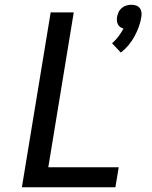

<svg xmlns="http://www.w3.org/2000/svg" viewBox="-20 -787 640 807"><path d="M488 -566 451 -605Q466 -618 478 -634Q490 -650 499 -667Q491 -669 485 -673.5Q479 -678 475.5 -685Q472 -692 471.5 -700Q471 -708 472 -716Q474 -726 478.5 -736Q483 -746 492 -753.5Q501 -761 511.5 -764Q522 -767 532 -767Q542 -767 551.5 -764Q561 -761 567 -753.5Q573 -746 574.5 -736Q576 -726 574 -716Q571 -695 563.5 -674.5Q556 -654 545.5 -634.5Q535 -615 520.5 -597.5Q506 -580 488 -566ZM72 0 193 -735H290L183 -84H479L465 0Z"/></svg>

Font: Iosevka Custom Medium Oblique
Style: Regular
Weight: 500
Italic angle: -9°
Designer: Belleve Invis
Foundry: Belleve Invis
Version: Version 27.0.1